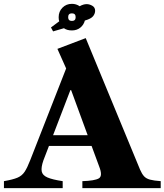

<svg xmlns="http://www.w3.org/2000/svg" viewBox="-40 -980 856 1000"><path d="M236.5 -816.5 225.5 -837 268.5 -869Q265.5 -877 265.5 -890.5Q265.5 -920 285.2 -940Q305 -960 334.5 -960Q357 -960 375 -947.5Q394 -958.5 411.5 -958.5Q426 -958.5 440.8 -950Q455.5 -941.5 455.5 -924Q455.5 -909.5 445.2 -896Q435 -882.5 402 -873Q396 -850 378 -835.8Q360 -821.5 334.5 -821.5Q309 -821.5 293 -833ZM334.5 -871Q354 -871 354 -890.5Q354 -910.5 334.5 -910.5Q315 -910.5 315 -890.5Q315 -871 334.5 -871ZM-19.5 0V-36.5Q27 -44.5 50.8 -54.5Q74.5 -64.5 88.2 -85.2Q102 -106 117.5 -146L304.5 -623.5L259 -725.5L406.5 -781.5L689.5 -96.5Q699 -74.5 710 -62.2Q721 -50 741 -44.5Q761 -39 797 -36.5V0H389V-36.5Q453.5 -38.5 474.8 -51Q496 -63.5 476.5 -113L437 -220H215L186 -144.5Q173.5 -108.5 177.2 -87.8Q181 -67 207 -55.8Q233 -44.5 286.5 -36.5V0ZM326.5 -510.5 236.5 -276H416.5L330.5 -510.5Z"/></svg>

Font: Libre Caslon Text
Style: Bold
Weight: 700
Designer: Pablo Impallari, Rodrigo Fuenzalida, Katja Schimmel
Foundry: Pablo Impallari, Rodrigo Fuenzalida
Version: Version 2.000